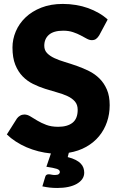

<svg xmlns="http://www.w3.org/2000/svg" viewBox="-20 -756 594 954"><path d="M221.5 110Q229 110 236 111.8Q243 113.5 253.5 113.5Q266.5 113.5 272 109Q277.5 104.5 277.5 99Q277.5 88 262.2 83Q247 78 210.5 72.5L233 6.5Q202 3.5 171.2 -4.2Q140.5 -12 112 -24.2Q83.5 -36.5 58.5 -52.8Q33.5 -69 14 -88L64 -167Q70 -175.5 79.8 -181.2Q89.5 -187 101 -187Q116 -187 131.2 -177.5Q146.5 -168 165.8 -156.5Q185 -145 210 -135.5Q235 -126 269 -126Q315 -126 340.5 -146.2Q366 -166.5 366 -210.5Q366 -236 352 -252Q338 -268 315.2 -278.5Q292.5 -289 263.5 -297Q234.5 -305 204 -314.8Q173.5 -324.5 144.5 -338.8Q115.5 -353 92.8 -376.2Q70 -399.5 56 -434.2Q42 -469 42 -520Q42 -561 58.5 -600Q75 -639 107 -669.5Q139 -700 185.5 -718.2Q232 -736.5 292 -736.5Q325.5 -736.5 357.2 -731.2Q389 -726 417.5 -715.8Q446 -705.5 470.8 -691.2Q495.5 -677 515 -659L473 -580.5Q465.5 -568.5 457.2 -562.5Q449 -556.5 436 -556.5Q424.5 -556.5 411.2 -563.8Q398 -571 381.2 -580Q364.5 -589 343 -596.2Q321.5 -603.5 294 -603.5Q246.5 -603.5 223.2 -583.2Q200 -563 200 -528.5Q200 -506.5 214 -492Q228 -477.5 250.8 -467Q273.5 -456.5 302.8 -447.8Q332 -439 362.5 -428.2Q393 -417.5 422.2 -403Q451.5 -388.5 474.2 -366Q497 -343.5 511 -311.2Q525 -279 525 -233.5Q525 -189 511.5 -149.8Q498 -110.5 472.2 -79.2Q446.5 -48 408.5 -26.5Q370.5 -5 322 3L316.5 24.5Q340.5 30.5 356.2 38.8Q372 47 381.2 56.8Q390.5 66.5 394.5 78Q398.5 89.5 398.5 102Q398.5 119.5 388.8 133.5Q379 147.5 361.5 157.5Q344 167.5 319.2 172.8Q294.5 178 264.5 178Q244 178 226.8 176Q209.5 174 190.5 170L204.5 123.5Q207.5 110 221.5 110Z"/></svg>

Font: Lato Black
Style: Regular
Weight: 900
Designer: Lukasz Dziedzic
Foundry: tyPoland Lukasz Dziedzic
Version: Version 2.007; 2014-02-27